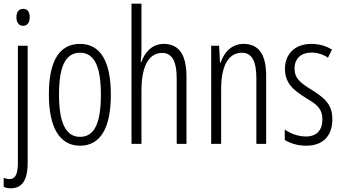

<svg xmlns="http://www.w3.org/2000/svg" viewBox="-27 -780 1855 1041"><path d="M62 -686C62 -659 75 -640 98 -640C121 -640 134 -658 134 -686C134 -713 124 -732 99 -732C73 -732 62 -713 62 -686ZM32 241C89 240 123 203 123 103V-532H70V100C70 162 58 191 24 191C14 191 2 188 -7 184V233C3 238 15 241 32 241Z M574 -267C574 -443 520 -542 407 -542C292 -542 238 -445 238 -268C238 -91 295 10 407 10C520 10 574 -90 574 -267ZM293 -268C293 -416 326 -494 407 -494C488 -494 520 -413 520 -267C520 -112 485 -38 407 -38C328 -38 293 -117 293 -268Z M740 -519V-760H686V0H740V-289C740 -430 785 -493 852 -493C902 -493 931 -455 931 -354V0H984V-365C984 -482 944 -542 861 -542C797 -542 758 -496 740 -445H736C739 -468 740 -489 740 -519Z M1294 -542C1228 -542 1188 -496 1169 -440H1166L1161 -532H1118V0H1172V-295C1172 -431 1215 -494 1285 -494C1336 -494 1363 -452 1363 -357V0H1416V-370C1416 -488 1373 -542 1294 -542Z M1775 -134C1775 -218 1727 -252 1661 -294C1598 -333 1570 -357 1570 -408C1570 -463 1606 -495 1661 -495C1694 -495 1726 -485 1751 -467L1773 -511C1741 -531 1703 -542 1661 -542C1570 -542 1518 -485 1518 -407C1518 -327 1566 -290 1633 -248C1693 -213 1721 -189 1721 -133C1721 -74 1690 -40 1632 -40C1589 -40 1546 -56 1517 -78V-21C1543 -5 1584 10 1633 10C1725 10 1775 -44 1775 -134Z"/></svg>

Font: Noto Sans Gurmukhi UI ExtraCondensed Light
Style: Regular
Weight: 300
Width: 2
Designer: Jelle Bosma - Monotype Design Team
Foundry: Monotype Imaging Inc.
Version: Version 2.004